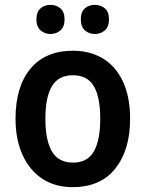

<svg xmlns="http://www.w3.org/2000/svg" viewBox="-20 -761 600 791"><path d="M516 -272Q516 -143 455 -66.5Q394 10 279 10Q207 10 154.5 -24.5Q102 -59 73 -122.5Q44 -186 44 -272Q44 -404 105.5 -478Q167 -552 281 -552Q351 -552 404 -520Q457 -488 486.5 -425Q516 -362 516 -272ZM167 -272Q167 -183 194 -137Q221 -91 281 -91Q340 -91 366.5 -137Q393 -183 393 -272Q393 -361 366.5 -406Q340 -451 280 -451Q221 -451 194 -406Q167 -361 167 -272ZM130 -681Q130 -712 147 -726.5Q164 -741 188 -741Q212 -741 229 -726.5Q246 -712 246 -681Q246 -651 229 -636Q212 -621 188 -621Q164 -621 147 -636Q130 -651 130 -681ZM313 -681Q313 -712 329.5 -726.5Q346 -741 371 -741Q395 -741 412 -726.5Q429 -712 429 -681Q429 -651 412 -636Q395 -621 371 -621Q346 -621 329.5 -636Q313 -651 313 -681Z"/></svg>

Font: Noto Sans Gurmukhi UI SemiCondensed SemiBold
Style: Regular
Weight: 600
Width: 4
Designer: Jelle Bosma - Monotype Design Team
Foundry: Monotype Imaging Inc.
Version: Version 2.004; ttfautohint (v1.8.4.7-5d5b)